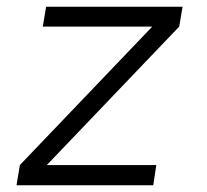

<svg xmlns="http://www.w3.org/2000/svg" viewBox="-20 -550 616 570"><path d="M29 0H435L444 -60H119L512 -471L522 -530H117L107 -471H432L39 -60Z"/></svg>

Font: Iosevka Sparkle Light Oblique
Style: Regular
Weight: 300
Italic angle: -9°
Designer: Belleve Invis
Foundry: Belleve Invis
Version: Version 4.5.0; ttfautohint (v1.8.3)